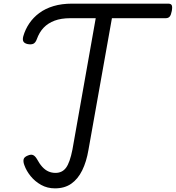

<svg xmlns="http://www.w3.org/2000/svg" viewBox="-20 -1018 966 1055"><path d="M282 17Q240 17 206 -2Q172 -21 148.5 -50Q125 -79 114 -110Q107 -128 109.5 -141.5Q112 -155 132 -163Q150 -171 161.5 -166Q173 -161 183 -144Q197 -118 212.5 -101Q228 -84 246 -76Q264 -68 285 -68Q322 -68 343 -96.5Q364 -125 378 -196L506 -918H366Q316 -918 280 -904.5Q244 -891 220 -866Q196 -841 182 -802Q175 -783 163 -777.5Q151 -772 131 -776Q114 -780 108.5 -790Q103 -800 108 -819Q119 -857 141 -889.5Q163 -922 196 -946.5Q229 -971 274 -984.5Q319 -998 376 -998H904Q919 -998 923.5 -989.5Q928 -981 924 -958Q920 -936 912.5 -927Q905 -918 890 -918H595L466 -194Q455 -129 431.5 -81.5Q408 -34 371.5 -8.5Q335 17 282 17Z"/></svg>

Font: Playwrite ZA
Style: Regular
Weight: 400
Designer: Veronika Burian, José Scaglione
Foundry: TypeTogether
Version: Version 1.002